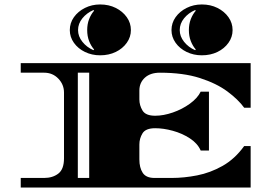

<svg xmlns="http://www.w3.org/2000/svg" viewBox="-20 -841 1224 861"><path d="M73 0V-43H178Q216 -43 241.5 -62.5Q267 -82 267 -131V-426Q267 -462 241.5 -488.5Q216 -515 178 -515H73V-558H1104V-358H1075Q1048 -395 999.5 -431Q951 -467 876.5 -491Q802 -515 697 -515Q654 -515 629.5 -492.5Q605 -470 605 -435V-395Q605 -369 619 -345.5Q633 -322 676 -322Q713 -322 755 -336.5Q797 -351 831.5 -376Q866 -401 880 -430H917V-166H880Q866 -198 831.5 -220.5Q797 -243 755 -254.5Q713 -266 676 -266Q633 -266 619 -243Q605 -220 605 -193V-126Q605 -89 620 -66Q635 -43 673 -43H750Q805 -43 864 -54.5Q923 -66 978 -97Q1033 -128 1075 -186H1104V0ZM329 -43H380V-515H329ZM885 -593Q848 -593 817 -608Q786 -623 767.5 -649Q749 -675 749 -706Q749 -738 767.5 -764Q786 -790 817 -805.5Q848 -821 885 -821Q924 -821 955 -805.5Q986 -790 1004.5 -764Q1023 -738 1023 -706Q1023 -675 1004.5 -649Q986 -623 955 -608Q924 -593 885 -593ZM429 -593Q392 -593 361 -608Q330 -623 311.5 -649Q293 -675 293 -706Q293 -738 311.5 -764Q330 -790 361 -805.5Q392 -821 429 -821Q468 -821 499 -805.5Q530 -790 548.5 -764Q567 -738 567 -706Q567 -675 548.5 -649Q530 -623 499 -608Q468 -593 429 -593ZM399 -616 402 -619Q388 -635 379.5 -657Q371 -679 371 -706Q371 -733 379.5 -755Q388 -777 402 -793L399 -796Q369 -783 349.5 -759Q330 -735 330 -706Q330 -678 349.5 -653.5Q369 -629 399 -616ZM855 -616 858 -619Q844 -635 835.5 -657Q827 -679 827 -706Q827 -733 835.5 -755Q844 -777 858 -793L855 -796Q825 -783 805.5 -759Q786 -735 786 -706Q786 -678 805.5 -653.5Q825 -629 855 -616Z"/></svg>

Font: Diplomata SC
Style: Regular
Weight: 400
Designer: Eduardo Rodriguez Tunni
Foundry: Eduardo Rodriguez Tunni
Version: Version 1.002; ttfautohint (v1.8.4.7-5d5b);gftools[0.9.23]